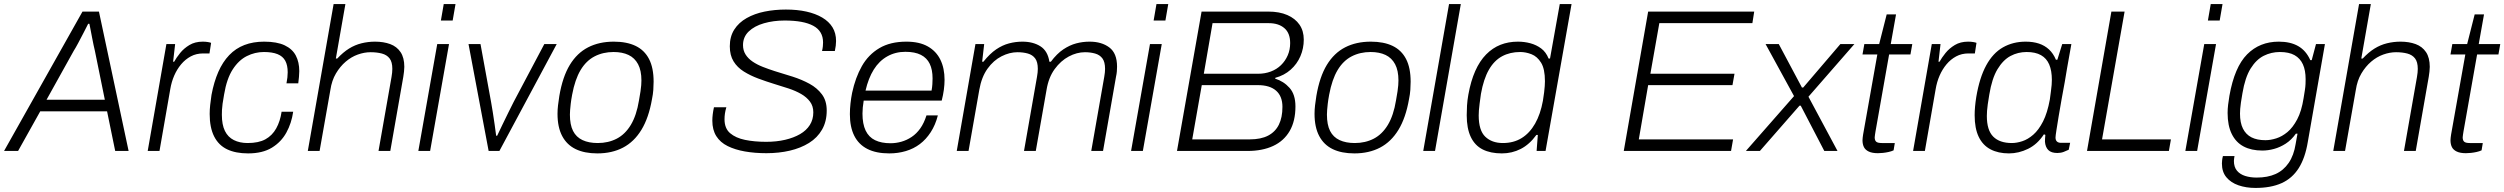

<svg xmlns="http://www.w3.org/2000/svg" viewBox="-43 -743 12326 945"><path d="M-23 0 363 -686H444L590 0H524L484 -195H155L46 0ZM186 -252H473L424 -493Q421 -505 417.5 -521.5Q414 -538 410.5 -556.5Q407 -575 403.5 -593Q400 -611 397 -626H391Q381 -606 367.5 -580Q354 -554 341.5 -530.5Q329 -507 320 -493Z M684 0 776 -526H819L809 -439H814Q825 -459 843.5 -482Q862 -505 889.5 -521.5Q917 -538 955 -538Q969 -538 980.5 -536Q992 -534 996 -532L988 -480H957Q923 -480 896 -465.5Q869 -451 848.5 -426.5Q828 -402 814.5 -371Q801 -340 795 -304L742 0Z M1178 12Q1117 12 1075 -8Q1033 -28 1011 -71.5Q989 -115 989 -182Q989 -203 991.5 -226.5Q994 -250 998 -276Q1010 -340 1031.5 -389Q1053 -438 1085 -471.5Q1117 -505 1160 -521.5Q1203 -538 1257 -538Q1320 -538 1358 -520Q1396 -502 1413 -469.5Q1430 -437 1430 -393Q1430 -379 1428.5 -364.5Q1427 -350 1425 -333H1367Q1370 -348 1371.5 -361.5Q1373 -375 1373 -387Q1373 -422 1361 -444Q1349 -466 1323 -476.5Q1297 -487 1256 -487Q1212 -487 1172 -467Q1132 -447 1102.5 -401.5Q1073 -356 1060 -278Q1055 -251 1052.5 -232.5Q1050 -214 1049.5 -201.5Q1049 -189 1049 -178Q1049 -129 1064 -98.5Q1079 -68 1108 -53.5Q1137 -39 1176 -39Q1230 -39 1263.5 -57.5Q1297 -76 1316.5 -111Q1336 -146 1343 -193H1400Q1392 -137 1366.5 -90.5Q1341 -44 1295 -16Q1249 12 1178 12Z M1472 0 1599 -723H1657L1610 -455H1617Q1646 -486 1675 -504Q1704 -522 1736.5 -530Q1769 -538 1803 -538Q1845 -538 1877.5 -526Q1910 -514 1928.5 -486.5Q1947 -459 1947 -414Q1947 -403 1945.5 -390.5Q1944 -378 1942 -365L1878 0H1820L1884 -364Q1886 -375 1887 -385.5Q1888 -396 1888 -404Q1888 -438 1874.5 -455.5Q1861 -473 1836.5 -479.5Q1812 -486 1781 -486Q1750 -486 1718 -474.5Q1686 -463 1658.5 -439.5Q1631 -416 1610.5 -381.5Q1590 -347 1583 -300L1530 0Z M2127 -642 2141 -723H2199L2185 -642ZM2016 0 2109 -526H2167L2074 0Z M2362 0 2263 -526H2322L2374 -241Q2378 -220 2382.5 -190.5Q2387 -161 2391.5 -130.5Q2396 -100 2399 -75H2404Q2415 -99 2430 -129.5Q2445 -160 2459.5 -190Q2474 -220 2485 -241L2636 -526H2697L2415 0Z M2897 12Q2834 12 2790.5 -9Q2747 -30 2724 -73.5Q2701 -117 2701 -183Q2701 -203 2703.5 -224.5Q2706 -246 2710 -271Q2726 -365 2761.5 -423.5Q2797 -482 2851.5 -510Q2906 -538 2978 -538Q3042 -538 3085.5 -517Q3129 -496 3151.5 -452.5Q3174 -409 3174 -341Q3174 -322 3172.5 -300.5Q3171 -279 3166 -255Q3150 -163 3114 -104Q3078 -45 3023.5 -16.5Q2969 12 2897 12ZM2899 -39Q2951 -39 2992.5 -60.5Q3034 -82 3062 -128.5Q3090 -175 3102 -249Q3107 -276 3109.5 -293.5Q3112 -311 3113 -323.5Q3114 -336 3114 -347Q3114 -396 3097.5 -427Q3081 -458 3050.5 -472.5Q3020 -487 2977 -487Q2925 -487 2883.5 -465.5Q2842 -444 2814.5 -398Q2787 -352 2773 -277Q2768 -250 2766 -232Q2764 -214 2763 -201.5Q2762 -189 2762 -179Q2762 -129 2777.5 -98.5Q2793 -68 2824 -53.5Q2855 -39 2899 -39Z M3729 11Q3672 11 3623.5 2.5Q3575 -6 3538.5 -24Q3502 -42 3482.5 -73Q3463 -104 3463 -149Q3463 -164 3465 -180.5Q3467 -197 3471 -215H3532Q3527 -198 3525 -184Q3523 -170 3523 -156Q3523 -111 3550.5 -87.5Q3578 -64 3624 -54.5Q3670 -45 3728 -45Q3779 -45 3821.5 -55Q3864 -65 3895 -83Q3926 -101 3943 -128Q3960 -155 3960 -190Q3960 -221 3943.5 -243Q3927 -265 3900 -280.5Q3873 -296 3838.5 -307.5Q3804 -319 3767 -330Q3728 -342 3689 -356.5Q3650 -371 3618 -391Q3586 -411 3567.5 -441Q3549 -471 3549 -515Q3549 -563 3571 -597.5Q3593 -632 3632 -654Q3671 -676 3720.5 -686Q3770 -696 3825 -696Q3881 -696 3926 -686Q3971 -676 4004 -656.5Q4037 -637 4054.5 -608.5Q4072 -580 4072 -541Q4072 -530 4070.5 -518Q4069 -506 4066 -492H4003Q4006 -505 4007 -515Q4008 -525 4008 -534Q4008 -590 3960 -616Q3912 -642 3819 -642Q3764 -642 3717 -628.5Q3670 -615 3642 -588Q3614 -561 3614 -521Q3614 -495 3626.5 -475Q3639 -455 3661 -440Q3683 -425 3711 -414Q3739 -403 3770 -393Q3814 -380 3859 -365.5Q3904 -351 3941.5 -330.5Q3979 -310 4002.5 -278.5Q4026 -247 4026 -199Q4026 -145 4003 -105Q3980 -65 3939 -39.5Q3898 -14 3844.5 -1.5Q3791 11 3729 11Z M4334 12Q4269 12 4226 -10Q4183 -32 4161.5 -75Q4140 -118 4140 -181Q4140 -207 4143 -234Q4146 -261 4151 -286Q4167 -361 4199 -417.5Q4231 -474 4285 -506Q4339 -538 4418 -538Q4482 -538 4523.5 -514.5Q4565 -491 4585.5 -449Q4606 -407 4606 -350Q4606 -327 4602.5 -301Q4599 -275 4592 -248H4208Q4205 -230 4203.5 -214Q4202 -198 4202 -184Q4202 -133 4217.5 -100.5Q4233 -68 4264 -53Q4295 -38 4340 -38Q4367 -38 4393.5 -45.5Q4420 -53 4444 -69Q4468 -85 4486.5 -111Q4505 -137 4517 -175H4573Q4561 -128 4538 -92.5Q4515 -57 4484.5 -34Q4454 -11 4415.5 0.5Q4377 12 4334 12ZM4217 -297H4542Q4545 -313 4546 -328.5Q4547 -344 4547 -357Q4547 -400 4533 -429Q4519 -458 4489.5 -473Q4460 -488 4413 -488Q4364 -488 4324 -465.5Q4284 -443 4257.5 -400.5Q4231 -358 4217 -297Z M4666 0 4758 -526H4801L4791 -439H4797Q4829 -479 4860 -500Q4891 -521 4923.5 -529.5Q4956 -538 4989 -538Q5042 -538 5078 -515Q5114 -492 5122 -439H5129Q5159 -479 5190.5 -500Q5222 -521 5254 -529.5Q5286 -538 5320 -538Q5379 -538 5417 -509.5Q5455 -481 5455 -415Q5455 -404 5454 -391.5Q5453 -379 5450 -366L5386 0H5328L5392 -365Q5394 -376 5395 -386Q5396 -396 5396 -404Q5396 -438 5383 -455.5Q5370 -473 5347 -479.5Q5324 -486 5297 -486Q5257 -486 5217.5 -465Q5178 -444 5148 -403Q5118 -362 5108 -301L5055 0H4997L5061 -365Q5063 -376 5064 -386Q5065 -396 5065 -404Q5065 -438 5052 -455.5Q5039 -473 5016 -479.5Q4993 -486 4965 -486Q4926 -486 4886.5 -466Q4847 -446 4817.5 -405Q4788 -364 4777 -301L4724 0Z M5635 -642 5649 -723H5707L5693 -642ZM5524 0 5617 -526H5675L5582 0Z M5750 0 5871 -686H6199Q6254 -686 6293 -669Q6332 -652 6353 -621.5Q6374 -591 6374 -548Q6374 -505 6357.5 -466.5Q6341 -428 6309.5 -400Q6278 -372 6234 -360L6233 -356Q6275 -343 6304 -310.5Q6333 -278 6333 -219Q6333 -147 6304.5 -98Q6276 -49 6223 -24.5Q6170 0 6097 0ZM5825 -57H6108Q6163 -57 6198.5 -75.5Q6234 -94 6251.5 -129.5Q6269 -165 6269 -217Q6269 -269 6238 -296.5Q6207 -324 6148 -324H5872ZM5882 -380H6149Q6183 -380 6212 -391Q6241 -402 6262 -422.5Q6283 -443 6295 -470.5Q6307 -498 6307 -531Q6307 -580 6278.5 -604.5Q6250 -629 6202 -629H5925Z M6623 12Q6560 12 6516.5 -9Q6473 -30 6450 -73.5Q6427 -117 6427 -183Q6427 -203 6429.5 -224.5Q6432 -246 6436 -271Q6452 -365 6487.5 -423.5Q6523 -482 6577.5 -510Q6632 -538 6704 -538Q6768 -538 6811.5 -517Q6855 -496 6877.5 -452.5Q6900 -409 6900 -341Q6900 -322 6898.5 -300.5Q6897 -279 6892 -255Q6876 -163 6840 -104Q6804 -45 6749.5 -16.5Q6695 12 6623 12ZM6625 -39Q6677 -39 6718.5 -60.5Q6760 -82 6788 -128.5Q6816 -175 6828 -249Q6833 -276 6835.5 -293.5Q6838 -311 6839 -323.5Q6840 -336 6840 -347Q6840 -396 6823.5 -427Q6807 -458 6776.5 -472.5Q6746 -487 6703 -487Q6651 -487 6609.5 -465.5Q6568 -444 6540.5 -398Q6513 -352 6499 -277Q6494 -250 6492 -232Q6490 -214 6489 -201.5Q6488 -189 6488 -179Q6488 -129 6503.5 -98.5Q6519 -68 6550 -53.5Q6581 -39 6625 -39Z M6962 0 7089 -723H7147L7020 0Z M7349 12Q7293 12 7254.5 -7.5Q7216 -27 7196 -69Q7176 -111 7176 -176Q7176 -199 7177.5 -224Q7179 -249 7184 -277Q7196 -344 7218 -393.5Q7240 -443 7271.5 -475Q7303 -507 7342 -522.5Q7381 -538 7428 -538Q7460 -538 7489.5 -530Q7519 -522 7542.5 -504.5Q7566 -487 7579 -455H7586L7634 -723H7692L7564 0H7520L7526 -79H7519Q7485 -32 7442 -10Q7399 12 7349 12ZM7354 -39Q7407 -39 7446.5 -63.5Q7486 -88 7512.5 -134.5Q7539 -181 7551 -247Q7555 -271 7557 -288.5Q7559 -306 7560 -319Q7561 -332 7561 -343Q7561 -404 7542 -434.5Q7523 -465 7495 -476Q7467 -487 7439 -487Q7389 -487 7350 -466Q7311 -445 7285 -399.5Q7259 -354 7246 -281Q7242 -252 7239.5 -233Q7237 -214 7236 -200Q7235 -186 7235 -175Q7235 -101 7267.5 -70Q7300 -39 7354 -39Z M7949 0 8069 -686H8591L8582 -629H8124L8080 -380H8494L8484 -324H8069L8023 -57H8487L8477 0Z M8550 0 8787 -270 8647 -526H8712L8826 -312H8832L9015 -526H9084L8858 -267L9001 0H8936L8820 -223H8814L8619 0Z M9200 11Q9172 11 9155 3Q9138 -5 9131 -19Q9124 -33 9124 -53Q9124 -59 9125 -66.5Q9126 -74 9127 -81L9197 -475H9124L9133 -526H9206L9243 -672H9289L9263 -526H9369L9360 -475H9255L9188 -96Q9187 -88 9185.5 -80Q9184 -72 9184 -67Q9184 -52 9191.5 -45.5Q9199 -39 9219 -39H9283L9277 -3Q9266 2 9252.5 5Q9239 8 9225 9.5Q9211 11 9200 11Z M9373 0 9465 -526H9508L9498 -439H9503Q9514 -459 9532.5 -482Q9551 -505 9578.5 -521.5Q9606 -538 9644 -538Q9658 -538 9669.5 -536Q9681 -534 9685 -532L9677 -480H9646Q9612 -480 9585 -465.5Q9558 -451 9537.5 -426.5Q9517 -402 9503.5 -371Q9490 -340 9484 -304L9431 0Z M9845 12Q9792 12 9754 -8Q9716 -28 9696 -69.5Q9676 -111 9676 -176Q9676 -196 9678 -218.5Q9680 -241 9684 -266Q9700 -361 9733 -421.5Q9766 -482 9815.5 -510Q9865 -538 9927 -538Q9964 -538 9992.5 -528.5Q10021 -519 10042 -499.5Q10063 -480 10076 -449H10083L10107 -526H10152L10131 -408Q10127 -380 10119.5 -339.5Q10112 -299 10104 -255Q10096 -211 10089.5 -171Q10083 -131 10078.5 -102.5Q10074 -74 10074 -66Q10074 -53 10081 -46.5Q10088 -40 10101 -40H10146L10139 -6Q10129 -1 10114.5 4.5Q10100 10 10083 10Q10053 10 10038.5 -4.5Q10024 -19 10022 -46Q10022 -53 10022.5 -61.5Q10023 -70 10024 -79L10017 -82Q9985 -33 9939 -10.5Q9893 12 9845 12ZM9859 -39Q9883 -39 9910.5 -48Q9938 -57 9964.5 -80Q9991 -103 10012.5 -145Q10034 -187 10046 -253Q10049 -277 10051.5 -294.5Q10054 -312 10055 -325.5Q10056 -339 10056 -350Q10056 -395 10043 -425.5Q10030 -456 10002.5 -471.5Q9975 -487 9932 -487Q9889 -487 9852.5 -467.5Q9816 -448 9788.5 -402.5Q9761 -357 9748 -277Q9743 -248 9740.5 -229.5Q9738 -211 9737 -197.5Q9736 -184 9736 -172Q9736 -102 9767.5 -70.5Q9799 -39 9859 -39Z M10229 0 10349 -686H10414L10303 -57H10642L10632 0Z M10824 -642 10838 -723H10896L10882 -642ZM10713 0 10806 -526H10864L10771 0Z M11058 182Q11012 182 10974.5 169Q10937 156 10915 129.5Q10893 103 10893 62Q10893 56 10894 46Q10895 36 10898 25H10955Q10954 32 10953 37.5Q10952 43 10952 49Q10952 79 10967 97Q10982 115 11007.5 123Q11033 131 11064 131Q11118 131 11157 113.5Q11196 96 11221.5 59Q11247 22 11256 -35Q11258 -48 11260.5 -60.5Q11263 -73 11265 -85H11257Q11235 -54 11207 -36Q11179 -18 11149.5 -10Q11120 -2 11092 -2Q11038 -2 11000 -22Q10962 -42 10941.5 -83.5Q10921 -125 10921 -187Q10921 -207 10923.5 -227.5Q10926 -248 10930 -272Q10955 -413 11017 -475.5Q11079 -538 11173 -538Q11230 -538 11268.5 -516Q11307 -494 11328 -447H11335L11356 -526H11400L11316 -46Q11303 34 11271 84.5Q11239 135 11186.5 158.5Q11134 182 11058 182ZM11107 -53Q11132 -53 11160.5 -62Q11189 -71 11215.5 -93Q11242 -115 11263.5 -155.5Q11285 -196 11295 -260Q11299 -284 11301.5 -300.5Q11304 -317 11304.5 -330Q11305 -343 11305 -353Q11305 -397 11291.5 -426.5Q11278 -456 11250.5 -471.5Q11223 -487 11178 -487Q11136 -487 11099 -468.5Q11062 -450 11034.5 -406Q11007 -362 10994 -284Q10989 -256 10986.5 -238Q10984 -220 10983 -207.5Q10982 -195 10982 -184Q10982 -139 10996.5 -110Q11011 -81 11038.5 -67Q11066 -53 11107 -53Z M11441 0 11568 -723H11626L11579 -455H11586Q11615 -486 11644 -504Q11673 -522 11705.5 -530Q11738 -538 11772 -538Q11814 -538 11846.5 -526Q11879 -514 11897.5 -486.5Q11916 -459 11916 -414Q11916 -403 11914.5 -390.5Q11913 -378 11911 -365L11847 0H11789L11853 -364Q11855 -375 11856 -385.5Q11857 -396 11857 -404Q11857 -438 11843.5 -455.5Q11830 -473 11805.5 -479.5Q11781 -486 11750 -486Q11719 -486 11687 -474.5Q11655 -463 11627.5 -439.5Q11600 -416 11579.5 -381.5Q11559 -347 11552 -300L11499 0Z M12094 11Q12066 11 12049 3Q12032 -5 12025 -19Q12018 -33 12018 -53Q12018 -59 12019 -66.5Q12020 -74 12021 -81L12091 -475H12018L12027 -526H12100L12137 -672H12183L12157 -526H12263L12254 -475H12149L12082 -96Q12081 -88 12079.5 -80Q12078 -72 12078 -67Q12078 -52 12085.5 -45.5Q12093 -39 12113 -39H12177L12171 -3Q12160 2 12146.5 5Q12133 8 12119 9.5Q12105 11 12094 11Z"/></svg>

Font: Archivo SemiBold ExtraLight
Style: Italic
Weight: 250
Italic angle: -10°
Version: Version 2.001